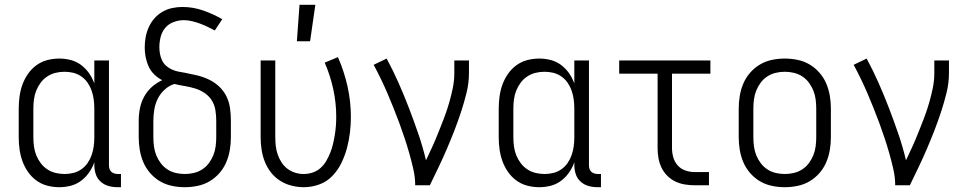

<svg xmlns="http://www.w3.org/2000/svg" viewBox="-20 -772 4040 800"><path d="M227 8Q201 8 176.5 1.5Q152 -5 131.5 -20Q111 -35 96.5 -56Q82 -77 73.5 -100.5Q65 -124 61.5 -149.5Q58 -175 58 -200V-320Q58 -345 61.5 -370.5Q65 -396 73.5 -419.5Q82 -443 96.5 -464Q111 -485 131.5 -500Q152 -515 176.5 -521.5Q201 -528 227 -528Q251 -528 274.5 -522Q298 -516 317.5 -501.5Q337 -487 351 -467Q365 -447 373 -424V-520H434V-84Q434 -76 436 -69Q438 -62 443 -57Q448 -52 455.5 -49.5Q463 -47 470 -47H484V8H470Q451 8 432.5 3Q414 -2 399.5 -15Q385 -28 379 -46.5Q373 -65 373 -84V-96Q365 -73 351 -53Q337 -33 317.5 -18.5Q298 -4 274.5 2Q251 8 227 8ZM249 -47Q268 -47 286 -51.5Q304 -56 319.5 -67Q335 -78 345.5 -93.5Q356 -109 362 -126.5Q368 -144 370.5 -162.5Q373 -181 373 -200V-320Q373 -339 370.5 -357.5Q368 -376 362 -393.5Q356 -411 345.5 -426.5Q335 -442 319.5 -453Q304 -464 286 -468.5Q268 -473 249 -473Q230 -473 211.5 -468.5Q193 -464 177 -453.5Q161 -443 149.5 -427.5Q138 -412 131 -394.5Q124 -377 121.5 -358Q119 -339 119 -320V-200Q119 -181 121.5 -162Q124 -143 131 -125.5Q138 -108 149.5 -92.5Q161 -77 177 -66.5Q193 -56 211.5 -51.5Q230 -47 249 -47Z M750 8Q723 8 696.5 2.5Q670 -3 647 -16.5Q624 -30 606 -50.5Q588 -71 577.5 -95.5Q567 -120 562.5 -146.5Q558 -173 558 -200V-269Q558 -295 563 -320.5Q568 -346 580.5 -369Q593 -392 612.5 -409.5Q632 -427 656 -438Q638 -447 623 -461.5Q608 -476 599.5 -494.5Q591 -513 587 -533.5Q583 -554 583 -574Q583 -596 587 -617.5Q591 -639 600 -659Q609 -679 623.5 -695.5Q638 -712 657 -723Q676 -734 697.5 -738.5Q719 -743 740 -743Q784 -743 826 -728.5Q868 -714 906 -692L875 -645Q860 -653 844.5 -660.5Q829 -668 812.5 -674Q796 -680 779 -684Q762 -688 745 -688Q724 -688 703 -680Q682 -672 668.5 -656Q655 -640 649.5 -618.5Q644 -597 644 -576Q644 -562 646.5 -548Q649 -534 655 -521Q661 -508 671.5 -498.5Q682 -489 695 -483Q708 -477 721.5 -474Q735 -471 749 -469H750Q776 -464 801 -458Q826 -452 849.5 -441Q873 -430 892.5 -412Q912 -394 923.5 -370.5Q935 -347 938.5 -321Q942 -295 942 -269V-200Q942 -173 937.5 -146.5Q933 -120 922.5 -95.5Q912 -71 894 -50.5Q876 -30 853 -16.5Q830 -3 803.5 2.5Q777 8 750 8ZM750 -47Q769 -47 788 -51.5Q807 -56 823 -66.5Q839 -77 850.5 -92.5Q862 -108 869 -125.5Q876 -143 878.5 -162Q881 -181 881 -200V-269Q881 -291 877.5 -313Q874 -335 862.5 -353.5Q851 -372 832.5 -384.5Q814 -397 792.5 -403.5Q771 -410 749.5 -413.5Q728 -417 707 -422H706Q684 -415 666 -398.5Q648 -382 637.5 -361Q627 -340 623 -316Q619 -292 619 -269V-200Q619 -181 621.5 -162Q624 -143 631 -125.5Q638 -108 649.5 -92.5Q661 -77 677 -66.5Q693 -56 712 -51.5Q731 -47 750 -47Z M1217 -600 1228 -752H1294L1272 -600ZM1246 8Q1220 8 1194.5 1.5Q1169 -5 1147 -19Q1125 -33 1109 -53.5Q1093 -74 1083.5 -98Q1074 -122 1070 -148Q1066 -174 1066 -200V-520H1127V-200Q1127 -182 1129 -164Q1131 -146 1137 -128.5Q1143 -111 1153 -95.5Q1163 -80 1177.5 -69Q1192 -58 1209.5 -52.5Q1227 -47 1245 -47Q1264 -47 1282.5 -53Q1301 -59 1315.5 -72Q1330 -85 1339.5 -101.5Q1349 -118 1356 -135.5Q1363 -153 1367.5 -172Q1372 -191 1375 -209.5Q1378 -228 1379.5 -247Q1381 -266 1381 -285Q1381 -344 1368.5 -401Q1356 -458 1333 -511L1388 -534Q1414 -475 1428 -412Q1442 -349 1442 -285Q1442 -252 1438 -219Q1434 -186 1425.5 -154.5Q1417 -123 1402.5 -93Q1388 -63 1365 -39Q1342 -15 1310.5 -3.5Q1279 8 1246 8Z M1710 0Q1710 -33 1702.5 -66Q1695 -99 1686 -131Q1677 -163 1666.5 -194.5Q1656 -226 1644.5 -257.5Q1633 -289 1620.5 -320Q1608 -351 1595 -381.5Q1582 -412 1567.5 -442Q1553 -472 1537 -502L1591 -528Q1618 -478 1641 -426Q1664 -374 1684.5 -320.5Q1705 -267 1723.5 -213Q1742 -159 1755 -104Q1769 -133 1782 -162Q1795 -191 1807 -221Q1819 -251 1830.5 -281Q1842 -311 1851 -342Q1860 -373 1866.5 -404.5Q1873 -436 1873 -468V-520H1934V-468Q1934 -426 1924 -385.5Q1914 -345 1901 -305.5Q1888 -266 1873 -227.5Q1858 -189 1841.5 -150.5Q1825 -112 1807 -74.5Q1789 -37 1771 0Z M2227 8Q2201 8 2176.5 1.5Q2152 -5 2131.5 -20Q2111 -35 2096.5 -56Q2082 -77 2073.5 -100.5Q2065 -124 2061.5 -149.5Q2058 -175 2058 -200V-320Q2058 -345 2061.5 -370.5Q2065 -396 2073.5 -419.5Q2082 -443 2096.5 -464Q2111 -485 2131.5 -500Q2152 -515 2176.5 -521.5Q2201 -528 2227 -528Q2251 -528 2274.5 -522Q2298 -516 2317.5 -501.5Q2337 -487 2351 -467Q2365 -447 2373 -424V-520H2434V-84Q2434 -76 2436 -69Q2438 -62 2443 -57Q2448 -52 2455.5 -49.5Q2463 -47 2470 -47H2484V8H2470Q2451 8 2432.5 3Q2414 -2 2399.5 -15Q2385 -28 2379 -46.5Q2373 -65 2373 -84V-96Q2365 -73 2351 -53Q2337 -33 2317.5 -18.5Q2298 -4 2274.5 2Q2251 8 2227 8ZM2249 -47Q2268 -47 2286 -51.5Q2304 -56 2319.5 -67Q2335 -78 2345.5 -93.5Q2356 -109 2362 -126.5Q2368 -144 2370.5 -162.5Q2373 -181 2373 -200V-320Q2373 -339 2370.5 -357.5Q2368 -376 2362 -393.5Q2356 -411 2345.5 -426.5Q2335 -442 2319.5 -453Q2304 -464 2286 -468.5Q2268 -473 2249 -473Q2230 -473 2211.5 -468.5Q2193 -464 2177 -453.5Q2161 -443 2149.5 -427.5Q2138 -412 2131 -394.5Q2124 -377 2121.5 -358Q2119 -339 2119 -320V-200Q2119 -181 2121.5 -162Q2124 -143 2131 -125.5Q2138 -108 2149.5 -92.5Q2161 -77 2177 -66.5Q2193 -56 2211.5 -51.5Q2230 -47 2249 -47Z M2874 0Q2854 0 2833 -3.5Q2812 -7 2793.5 -16Q2775 -25 2760 -40Q2745 -55 2736 -74Q2727 -93 2723.5 -113.5Q2720 -134 2720 -155V-465H2560V-520H2940V-465H2780V-155Q2780 -135 2785.5 -116Q2791 -97 2804 -82.5Q2817 -68 2836 -61.5Q2855 -55 2874 -55H2934V0Z M3250 8Q3223 8 3196.5 2.5Q3170 -3 3147 -16.5Q3124 -30 3106 -50.5Q3088 -71 3077.5 -95.5Q3067 -120 3062.5 -146.5Q3058 -173 3058 -200V-320Q3058 -347 3062.5 -373.5Q3067 -400 3077.5 -424.5Q3088 -449 3106 -469.5Q3124 -490 3147 -503.5Q3170 -517 3196.5 -522.5Q3223 -528 3250 -528Q3277 -528 3303.5 -522.5Q3330 -517 3353 -503.5Q3376 -490 3394 -469.5Q3412 -449 3422.5 -424.5Q3433 -400 3437.5 -373.5Q3442 -347 3442 -320V-200Q3442 -173 3437.5 -146.5Q3433 -120 3422.5 -95.5Q3412 -71 3394 -50.5Q3376 -30 3353 -16.5Q3330 -3 3303.5 2.5Q3277 8 3250 8ZM3250 -47Q3269 -47 3288 -51.5Q3307 -56 3323 -66.5Q3339 -77 3350.5 -92.5Q3362 -108 3369 -125.5Q3376 -143 3378.5 -162Q3381 -181 3381 -200V-320Q3381 -339 3378.5 -358Q3376 -377 3369 -394.5Q3362 -412 3350.5 -427.5Q3339 -443 3323 -453.5Q3307 -464 3288 -468.5Q3269 -473 3250 -473Q3231 -473 3212 -468.5Q3193 -464 3177 -453.5Q3161 -443 3149.5 -427.5Q3138 -412 3131 -394.5Q3124 -377 3121.5 -358Q3119 -339 3119 -320V-200Q3119 -181 3121.5 -162Q3124 -143 3131 -125.5Q3138 -108 3149.5 -92.5Q3161 -77 3177 -66.5Q3193 -56 3212 -51.5Q3231 -47 3250 -47Z M3710 0Q3710 -33 3702.5 -66Q3695 -99 3686 -131Q3677 -163 3666.5 -194.5Q3656 -226 3644.5 -257.5Q3633 -289 3620.5 -320Q3608 -351 3595 -381.5Q3582 -412 3567.5 -442Q3553 -472 3537 -502L3591 -528Q3618 -478 3641 -426Q3664 -374 3684.5 -320.5Q3705 -267 3723.5 -213Q3742 -159 3755 -104Q3769 -133 3782 -162Q3795 -191 3807 -221Q3819 -251 3830.5 -281Q3842 -311 3851 -342Q3860 -373 3866.5 -404.5Q3873 -436 3873 -468V-520H3934V-468Q3934 -426 3924 -385.5Q3914 -345 3901 -305.5Q3888 -266 3873 -227.5Q3858 -189 3841.5 -150.5Q3825 -112 3807 -74.5Q3789 -37 3771 0Z"/></svg>

Font: Iosevka SS18 Light
Style: Regular
Weight: 300
Monospace: yes
Designer: Belleve Invis
Foundry: Belleve Invis
Version: Version 25.1.1; ttfautohint (v1.8.4)